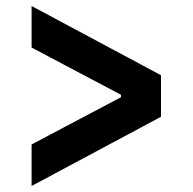

<svg xmlns="http://www.w3.org/2000/svg" viewBox="-20 -624 640 638"><path d="M85 -144 382 -301V-309L85 -466V-604L515 -374V-236L85 -6Z"/></svg>

Font: iA Writer Duo S
Style: Bold
Weight: 700
Designer: Mike Abbink, Paul van der Laan, Pieter van Rosmalen, Oliver Reichenstein
Foundry: Bold Monday and Information Architects Inc.
Version: Version 2.000